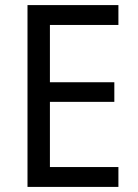

<svg xmlns="http://www.w3.org/2000/svg" viewBox="-20 -734 540 754"><path d="M445 0V-78H176V-334H429V-411H176V-636H445V-714H88V0Z"/></svg>

Font: Noto Sans Devanagari UI SemiCondensed
Style: Regular
Weight: 400
Width: 4
Designer: Jelle Bosma - Monotype Design Team
Foundry: Monotype Imaging Inc.
Version: Version 2.004